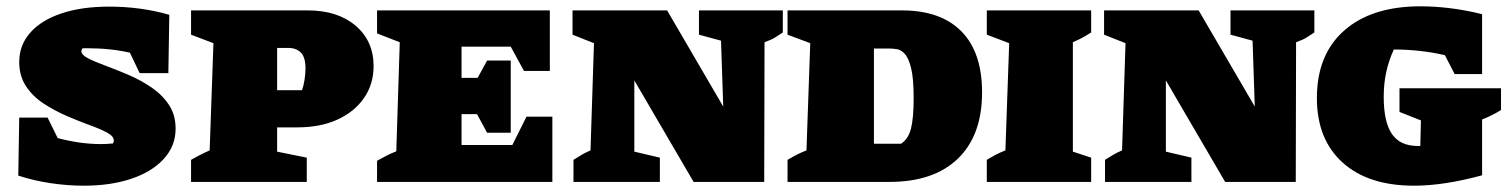

<svg xmlns="http://www.w3.org/2000/svg" viewBox="-20 -577 4782 609"><path d="M246 12Q194 12 140.5 4Q87 -4 38 -20L41 -204H131L163 -139Q197 -130 231.5 -125Q266 -120 301 -120Q319 -120 338 -122Q341 -126 341 -131Q341 -145 319.5 -156.5Q298 -168 263.5 -180.5Q229 -193 191 -209.5Q153 -226 118.5 -248.5Q84 -271 62.5 -303.5Q41 -336 41 -380Q41 -434 76 -473.5Q111 -513 175 -534.5Q239 -556 326 -556Q427 -556 517 -530L514 -345H423L392 -410Q361 -417 327 -420.5Q293 -424 255 -424Q249 -424 242 -424Q238 -419 238 -415Q238 -403 259.5 -392Q281 -381 315 -368.5Q349 -356 387.5 -339.5Q426 -323 460 -300Q494 -277 515.5 -245Q537 -213 537 -169Q537 -114 499.5 -73Q462 -32 396.5 -10Q331 12 246 12Z M956 -544Q1051 -544 1108 -495.5Q1165 -447 1165 -367Q1165 -310 1134.5 -266Q1104 -222 1050 -197.5Q996 -173 923 -173H859V-96L953 -77V0H586V-70Q600 -78 613.5 -85Q627 -92 645 -100L657 -440L586 -467V-544ZM894 -425H859V-291H938Q943 -305 946 -324Q949 -343 949 -360Q949 -395 934.5 -410Q920 -425 894 -425Z M1650 -207H1732V0H1176V-67Q1190 -75 1205.5 -83Q1221 -91 1237 -97L1248 -443L1176 -471V-544H1724V-352H1642L1600 -429H1444V-330H1495L1525 -385H1600V-156H1525L1493 -215H1444V-117H1605Z M2197 -544H2463V-474Q2448 -464 2437.5 -457.5Q2427 -451 2405 -443L2404 0H2180L1992 -322V-96L2073 -77V0H1799V-70Q1813 -79 1825 -86Q1837 -93 1853 -100L1864 -440L1796 -467V-544H2096L2274 -239L2267 -448L2197 -467Z M2841 -544Q2964 -544 3029.5 -477.5Q3095 -411 3095 -284Q3095 -148 3018.5 -74Q2942 0 2801 0H2478V-70Q2489 -76 2501 -83Q2513 -90 2538 -100L2550 -440L2478 -467V-544ZM2838 -121Q2861 -136 2869.5 -169Q2878 -202 2878 -266Q2878 -328 2870 -360.5Q2862 -393 2850 -406Q2838 -419 2825 -421Q2812 -423 2803 -423H2752V-121Z M3110 0V-70Q3123 -78 3136 -85Q3149 -92 3169 -100L3181 -440L3110 -467V-544H3441V-474Q3429 -467 3420.5 -461.5Q3412 -456 3383 -443V-96L3441 -77V0Z M3883 -544H4149V-474Q4134 -464 4123.5 -457.5Q4113 -451 4091 -443L4090 0H3866L3678 -322V-96L3759 -77V0H3485V-70Q3499 -79 3511 -86Q3523 -93 3539 -100L3550 -440L3482 -467V-544H3782L3960 -239L3953 -448L3883 -467Z M4465 12Q4320 12 4238.5 -61.5Q4157 -135 4157 -266Q4157 -404 4244 -480.5Q4331 -557 4486 -557Q4530 -557 4579.5 -551Q4629 -545 4681 -532V-342H4594L4563 -402Q4524 -411 4483.5 -415.5Q4443 -420 4402 -420H4401Q4385 -385 4377 -348.5Q4369 -312 4369 -270Q4369 -190 4395 -152Q4421 -114 4477 -114Q4481 -114 4485 -114L4487 -195L4419 -222V-297H4741V-228Q4728 -220 4714.5 -213Q4701 -206 4681 -198V-21Q4560 12 4465 12Z"/></svg>

Font: Piazzolla SC Black
Style: Regular
Weight: 900
Designer: Juan Pablo del Peral
Foundry: Huerta Tipografica
Version: Version 1.330